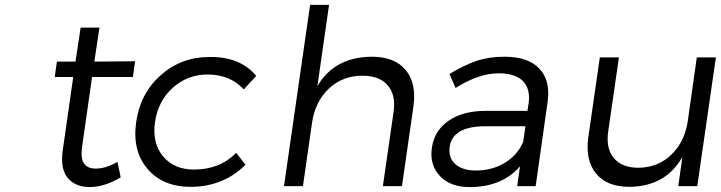

<svg xmlns="http://www.w3.org/2000/svg" viewBox="-20 -762 2951 786"><path d="M204.1 -446.8 212.9 -509.8H289.1L310.1 -648.9H387.2L366.2 -509.8L533.2 -511.2L523.9 -446.8H356.9L315.9 -160.2Q309.6 -113.3 324 -92.5Q338.4 -71.8 373 -71.8Q412.1 -71.8 460.9 -99.1L474.1 -36.1Q410.6 2.4 349.1 3.9Q288.1 3.9 257.1 -33.7Q226.1 -71.3 236.8 -146L279.8 -446.8Z M836.9 -528.8Q963.9 -530.3 1028.8 -451.2L978 -396Q921.9 -457 830.1 -457Q748 -457 687.7 -403.1Q627.4 -349.1 614.7 -263.2Q602.1 -177.2 647 -122.6Q691.9 -67.9 773.9 -67.9Q879.9 -67.9 946.8 -136.2L984.9 -87.9Q942.9 -44.4 885.5 -20.8Q828.1 2.9 760.7 2.9Q646 2.9 583.3 -71.3Q520.5 -145.5 537.6 -263.2Q554.7 -380.9 638.7 -454.8Q722.7 -528.8 836.9 -528.8Z M1142.6 0 1249.5 -742.2H1327.1L1279.3 -409.2Q1348.6 -528.3 1501.5 -529.8Q1595.7 -529.8 1640.9 -475.3Q1686 -420.9 1672.4 -325.2L1625.5 0H1547.4L1591.3 -304.2Q1601.1 -373.5 1567.1 -412.8Q1533.2 -452.1 1463.4 -452.1Q1380.9 -451.7 1325.2 -398.2Q1269.5 -344.7 1257.3 -258.8L1220.2 0Z M1748 -157.2Q1757.8 -226.6 1815.7 -267.1Q1873.5 -307.6 1965.8 -308.1H2139.2L2144 -338.9Q2152.3 -397.5 2121.1 -429.7Q2089.8 -461.9 2021 -461.9Q1939.9 -461.9 1845.2 -401.9L1819.8 -459Q1880.4 -495.6 1930.9 -512.7Q1981.4 -529.8 2044.9 -529.8Q2141.6 -529.8 2187.5 -481.7Q2233.4 -433.6 2222.2 -348.1L2172.9 0H2097.2L2108.9 -81.1Q2034.7 3.9 1902.8 3.9Q1822.8 3.9 1780.3 -42Q1737.8 -87.9 1748 -157.2ZM1820.8 -160.2Q1814.9 -116.2 1844 -90.1Q1873 -64 1928.2 -64Q1995.1 -64 2047.1 -95.7Q2099.1 -127.4 2122.1 -182.1L2130.9 -245.1H1966.8Q1832 -245.1 1820.8 -160.2Z M2388.7 -202.1 2435.5 -526.9H2513.7L2469.7 -223.1Q2460 -153.8 2493.2 -114.5Q2526.4 -75.2 2594.7 -75.2Q2675.3 -76.7 2729.5 -129.9Q2783.7 -183.1 2795.9 -268.1L2832.5 -526.9H2910.6L2834.5 0H2756.8L2773.4 -119.1Q2704.6 1.5 2556.6 2.9Q2464.4 2.9 2419.7 -52Q2375 -106.9 2388.7 -202.1Z"/></svg>

Font: Trueno Light
Style: Italic
Weight: 300
Designer: Julieta Ulanovsky
Foundry: Julieta Ulanovsky
Version: Version 3.001b | FøM Fix